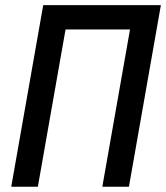

<svg xmlns="http://www.w3.org/2000/svg" viewBox="-20 -713 634 733"><path d="M370.6 0 492.7 -693.4H594.2L472.2 0ZM22.9 0 145 -693.4H246.6L124.5 0ZM151.9 -600.6 168 -693.4H578.6L562.5 -600.6Z"/></svg>

Font: Cascadia Mono NF
Style: Italic
Weight: 400
Italic angle: -10°
Monospace: yes
Designer: Aaron Bell
Foundry: Saja Typeworks
Version: Version 2404.023